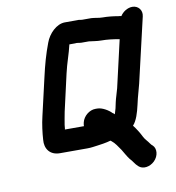

<svg xmlns="http://www.w3.org/2000/svg" viewBox="-84 -739 829 906"><g transform="rotate(-10 330.5 -286.0)"><path d="M344 -539H380C400 -537 417 -533 438 -533C468 -533 497 -529 525 -524L473 -298C468 -278 459 -253 455 -234L449 -206C447 -198 444 -189 441 -179C438 -182 435 -185 431 -187C418 -201 388 -220 364 -220H355C326 -220 297 -196 290 -167C289 -161 287 -155 288 -149H196L197 -151C197 -155 198 -162 199 -171C203 -191 205 -210 210 -232L250 -408C261 -457 277 -497 287 -541H314C324 -543 335 -539 344 -539ZM554 -204 561 -234C565 -252 574 -279 579 -301L651 -611C658 -640 638 -664 610 -664C586 -664 563 -648 552 -630C547 -631 542 -632 537 -632C515 -636 488 -639 463 -639C445 -639 429 -644 410 -645H365C356 -647 346 -648 335 -647H284C244 -647 205 -608 190 -566C171 -516 157 -466 144 -408L103 -230C94 -193 89 -151 87 -119C83 -77 106 -43 154 -43H286C305 -43 319 -46 336 -48L363 -52C378 -55 386 -56 399 -60C401 -59 402 -58 403 -57C420 -44 430 -26 443 -8C454 10 461 24 473 40C487 54 493 69 507 81C527 100 561 94 583 73C608 49 609 14 592 -2C587 -6 584 -9 580 -15C573 -26 559 -39 553 -52C544 -71 528 -96 516 -111C535 -131 546 -169 554 -204Z"/></g></svg>

Font: Electronic
Style: HvIt
Weight: 900
Version: Version 1.011